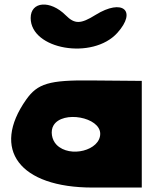

<svg xmlns="http://www.w3.org/2000/svg" viewBox="-20 -902 695 864"><path d="M98 -454C-61 -229 68 -58 397 -58H618V-538L389 -540C201 -542 149 -526 98 -454ZM431 -300C431 -225 295 -190 235 -250C212 -273 206 -313 221 -338C262 -406 431 -375 431 -300ZM118 -821C118 -679 397 -631 508 -754C598 -854 531 -910 410 -835C343 -793 316 -793 276 -833C206 -903 118 -896 118 -821Z"/></svg>

Font: Hussar Skorodowane
Style: Bold
Weight: 700
Foundry: Cannot Into Space Fonts
Version: Version 0.892